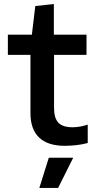

<svg xmlns="http://www.w3.org/2000/svg" viewBox="-20 -712 478 952"><path d="M222 70H343L268 220H175ZM301 11Q217 11 174 -30Q131 -71 131 -151V-440H19V-540H138L155 -682L247 -692V-540H409V-440H248V-177Q248 -126 269.5 -103.5Q291 -81 340 -81Q375 -81 415 -94V-3Q390 4 360 7.5Q330 11 301 11Z"/></svg>

Font: Encode Sans Wide
Style: Medium
Weight: 500
Designer: Pablo Impallari, Andres Torresi
Foundry: Pablo Impallari, Andres Torresi
Version: Version 1.000; ttfautohint (v1.00) -l 8 -r 50 -G 200 -x 14 -